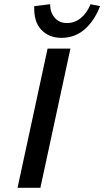

<svg xmlns="http://www.w3.org/2000/svg" viewBox="-20 -888 493 908"><path d="M63 0 205 -658H313L171 0ZM271 -709Q211 -709 175 -747.5Q139 -786 142 -859L217 -868Q217 -830 238.5 -804.5Q260 -779 297 -779Q333 -779 362 -802.5Q391 -826 408 -868L453 -859Q427 -790 380.5 -749.5Q334 -709 271 -709Z"/></svg>

Font: Ysabeau Office SemiBold
Style: Italic
Weight: 600
Italic angle: -12°
Designer: Christian Thalmann (Catharsis Fonts)
Version: Version 2.001;gftools[0.9.30]; featfreeze: tnum,lnum,ss02